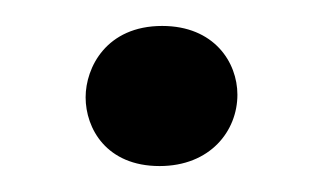

<svg xmlns="http://www.w3.org/2000/svg" viewBox="-20 -109 249 148"><path d="M46 -34C46 -10 62 19 103 19C142 19 163 -8 163 -36C163 -61 145 -89 105 -89C62 -89 46 -57 46 -34Z"/></svg>

Font: Life Savers
Style: Bold
Weight: 700
Designer: Pablo Impallari, Rodrigo Fuenzalida, Brenda Gallo
Foundry: Pablo Impallari, Rodrigo Fuenzalida, Brenda Gallo
Version: Version 3.000